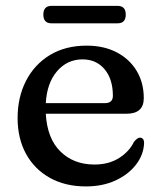

<svg xmlns="http://www.w3.org/2000/svg" viewBox="-20 -640 564 671"><path d="M482.5 -297Q482.5 -242.5 422 -242.5H140Q145 -155.5 191.5 -110.2Q238 -65 310 -65Q360.5 -65 396.2 -87.8Q432 -110.5 448 -144Q460 -159 469 -159Q484 -158.5 483.5 -138.5Q481.5 -98.5 455 -64.2Q428.5 -30 383.5 -9.2Q338.5 11.5 280 11.5Q208 11.5 154.2 -18.5Q100.5 -48.5 71 -102.2Q41.5 -156 41.5 -227.5Q41.5 -300 70.8 -357.2Q100 -414.5 154.2 -447.5Q208.5 -480.5 283 -480.5Q343 -480.5 388 -457Q433 -433.5 457.8 -392Q482.5 -350.5 482.5 -297ZM268.5 -432.5Q215 -432.5 179.5 -391.2Q144 -350 140 -279.5H346Q374.5 -279.5 374.5 -305Q374.5 -363.5 345.5 -398Q316.5 -432.5 268.5 -432.5ZM131.5 -589Q131.5 -619.5 160 -619.5H391Q419.5 -619.5 419.5 -589Q419.5 -558.5 391 -558.5H160Q131.5 -558.5 131.5 -589Z"/></svg>

Font: Fraunces 9pt Soft
Style: Regular
Weight: 400
Version: Version 1.000;[0bf87f6ff]